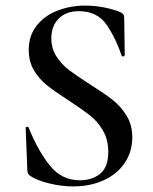

<svg xmlns="http://www.w3.org/2000/svg" viewBox="-20 -656 547 688"><path d="M302 -354Q353 -322 382.5 -299Q412 -276 433 -242.5Q454 -209 454 -164Q454 -113 427.5 -73Q401 -33 352.5 -10.5Q304 12 242 12Q200 12 155.5 1Q111 -10 88 -26Q79 -32 78 -45L72 -196V-197Q72 -201 77 -201.5Q82 -202 83 -198Q116 -116 158.5 -63Q201 -10 266 -10Q310 -10 339 -33.5Q368 -57 368 -112Q368 -156 348.5 -189Q329 -222 300.5 -244Q272 -266 223 -298Q175 -329 148 -350.5Q121 -372 102 -403.5Q83 -435 83 -477Q83 -529 112 -565Q141 -601 187.5 -618.5Q234 -636 285 -636Q318 -636 352 -629.5Q386 -623 410 -613Q425 -607 425 -594L427 -459Q427 -455 422.5 -454Q418 -453 416 -456Q396 -517 362.5 -566.5Q329 -616 262 -616Q217 -616 190.5 -589.5Q164 -563 164 -519Q164 -482 182.5 -453.5Q201 -425 228 -404.5Q255 -384 302 -354Z"/></svg>

Font: Cormorant SC SemiBold
Style: Regular
Weight: 600
Designer: Christian Thalmann (Catharsis Fonts)
Foundry: Catharsis Fonts
Version: Version 4.000